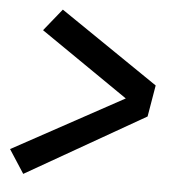

<svg xmlns="http://www.w3.org/2000/svg" viewBox="-48 -698 695 717"><g transform="rotate(5 300.0 -339.0)"><path d="M65 -27 8 -115 422 -341 92 -568 159 -651 529 -399 509 -281Z"/></g></svg>

Font: Iosevka Custom Oblique
Style: Bold
Weight: 700
Italic angle: -9°
Monospace: yes
Designer: Belleve Invis
Foundry: Belleve Invis
Version: Version 30.1.2; ttfautohint (v1.8.4)